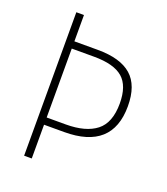

<svg xmlns="http://www.w3.org/2000/svg" viewBox="-132 -806 779 898"><g transform="rotate(20 257.5 -357.0)"><path d="M470 -383Q470 -168 231 -168H131V0H93V-714H131V-583H248Q360 -583 415 -535Q470 -487 470 -383ZM226 -204Q325 -204 377.5 -245Q430 -286 430 -382Q430 -470 385.5 -508.5Q341 -547 242 -547H131V-204Z"/></g></svg>

Font: Noto Sans Kannada SemiCondensed ExtraLight
Style: Regular
Weight: 200
Width: 4
Designer: Jelle Bosma - Monotype Design Team
Foundry: Monotype Imaging Inc.
Version: Version 2.005; ttfautohint (v1.8.4.7-5d5b)